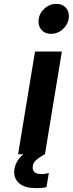

<svg xmlns="http://www.w3.org/2000/svg" viewBox="-20 -793 374 987"><path d="M334 -710Q334 -674 306.5 -646.5Q279 -619 242 -619Q213 -619 195.5 -637Q178 -655 178 -682Q178 -719 205.5 -746Q233 -773 269 -773Q299 -773 316.5 -755.5Q334 -738 334 -710ZM148 69Q148 84 159 93Q170 102 194 102Q207 102 217.5 99.5Q228 97 231 96L219 169Q215 170 202 172Q189 174 164 174Q110 174 81.5 151.5Q53 129 53 92Q53 66 65.5 42Q78 18 100 0H73L160 -528H298L211 0H210Q181 16 164.5 31Q148 46 148 69Z"/></svg>

Font: Be Vietnam
Style: Bold Italic
Weight: 700
Italic angle: -9.66701°
Designer: Gabriel Lam
Foundry: TypeRant
Version: Version 3.000